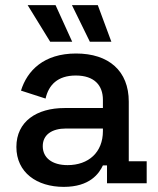

<svg xmlns="http://www.w3.org/2000/svg" viewBox="-20 -716 617 750"><path d="M229 14C331 14 367 -38 382 -70H398V0H553V-86H483V-319C483 -439 405 -507 277 -507C151 -507 86 -440 62 -362L158 -331C170 -384 205 -421 276 -421C348 -421 382 -383 382 -326V-294H232C124 -294 44 -242 44 -142C44 -42 124 14 229 14ZM88 -696 176 -553H262L197 -696ZM147 -145C147 -190 183 -214 238 -214H382V-204C382 -121 326 -71 244 -71C183 -71 147 -100 147 -145ZM261 -696 331 -553H415L362 -696Z"/></svg>

Font: Meta Space Medium
Style: Regular
Weight: 500
Designer: Meta Pool / Florian Karsten
Foundry: Meta Pool / Florian Karsten
Version: Version 2.000;Glyphs 3.1.1 (3137)